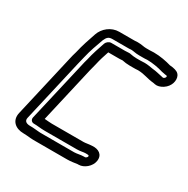

<svg xmlns="http://www.w3.org/2000/svg" viewBox="-160 -799 968 988"><g transform="rotate(30 324.0 -305.0)"><path d="M438 -582H416C403 -582 390 -584 380 -586C378 -586 377 -587 375 -587H367C360 -587 354 -586 345 -586H264C251 -586 238 -575 234 -564C222 -528 209 -492 200 -451C196 -437 192 -422 189 -407L107 -52C104 -37 115 -27 126 -27C149 -27 167 -23 195 -23H384C406 -23 421 -28 433 -28C450 -28 455 -28 454 -20C453 -16 447 -10 442 -9H435C415 -9 396 -3 380 -3H192C182 -3 173 -3 165 -4L142 -6C132 -7 126 -7 117 -7C88 -7 80 -20 84 -37L169 -407C173 -424 177 -438 180 -452C190 -496 205 -536 219 -575C229 -598 238 -606 260 -606H350C355 -606 364 -606 370 -607C385 -607 396 -602 421 -602H443C450 -602 459 -602 468 -603C500 -603 537 -596 560 -589C561 -589 562 -588 563 -588L579 -585C583 -584 588 -583 592 -583C605 -582 593 -563 583 -564L574 -566C557 -569 539 -575 515 -577C502 -579 483 -583 465 -583C457 -583 449 -582 438 -582ZM361 -656H271C224 -656 184 -623 170 -582C156 -541 142 -501 131 -453C127 -440 122 -422 119 -407L34 -37C22 14 58 43 105 43C115 43 120 44 126 44L148 46C158 47 170 47 180 47H368C390 47 410 43 426 41H432C464 41 500 11 505 -24C511 -64 480 -81 444 -78C423 -77 407 -73 396 -73H207C192 -73 181 -75 163 -76L239 -407C243 -423 247 -437 250 -450C257 -481 265 -507 275 -536H334C341 -536 347 -536 357 -537H360C373 -534 389 -532 405 -532H427C436 -532 443 -532 454 -533C496 -532 512 -520 555 -516L565 -514C579 -511 597 -516 612 -526C646 -548 655 -587 643 -611C635 -626 622 -631 601 -635L583 -637C556 -645 517 -653 479 -653C471 -653 464 -652 455 -652H433C417 -652 406 -657 380 -657C374 -657 369 -656 361 -656Z"/></g></svg>

Font: Electronic
Style: OutlineIt
Weight: 700
Version: Version 1.011